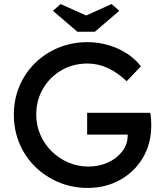

<svg xmlns="http://www.w3.org/2000/svg" viewBox="-20 -913 806 943"><path d="M411 10Q335 10 269 -17.5Q203 -45 153 -94Q103 -143 75.5 -208.5Q48 -274 48 -350Q48 -425 75.5 -490Q103 -555 152.5 -603.5Q202 -652 268 -679Q334 -706 410 -706Q463 -706 513.5 -691Q564 -676 605 -649Q646 -622 672 -587L602 -514Q511 -601 410 -601Q339 -601 282 -568Q225 -535 191.5 -478Q158 -421 158 -350Q158 -298 178 -251.5Q198 -205 233.5 -170Q269 -135 315.5 -115Q362 -95 414 -95Q467 -95 510.5 -115Q554 -135 580.5 -169.5Q607 -204 607 -246V-252H408V-359H718Q721 -342 722 -327.5Q723 -313 723 -299Q723 -207 681.5 -137.5Q640 -68 569 -29Q498 10 411 10ZM360 -757 240 -860 278 -893 403 -837 528 -893 566 -860 446 -757Z"/></svg>

Font: Readex Pro
Style: Regular
Weight: 400
Designer: Bonnie Shaver-Troup, Thomas Jockin
Foundry: Lexend
Version: Version 1.204; ttfautohint (v1.8.4.7-5d5b)